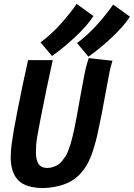

<svg xmlns="http://www.w3.org/2000/svg" viewBox="-20 -956 684 981"><path d="M373.5 -736.3Q420.4 -769.5 470.2 -823.5Q520 -877.4 558.1 -932.6Q572.8 -922.4 601.3 -901.6Q629.9 -880.9 644 -870.6Q612.3 -821.8 550 -763.4Q487.8 -705.1 431.6 -666.5Q421.9 -678.2 402.6 -701.4Q383.3 -724.6 373.5 -736.3ZM187 -739.7Q233.9 -772.9 283.7 -826.9Q333.5 -880.9 371.6 -936Q385.7 -925.8 414.6 -905Q443.4 -884.3 457.5 -874Q425.8 -824.7 363.5 -766.6Q301.3 -708.5 245.6 -669.9Q235.8 -681.6 216.3 -704.8Q196.8 -728 187 -739.7ZM433.6 -659.2Q454.1 -656.7 494.1 -652.3Q534.2 -647.9 554.7 -645.5Q546.9 -623 538.6 -583.5Q538.1 -581.1 537.4 -576.4Q536.6 -571.8 536.1 -569.3Q528.3 -530.3 516.8 -466.6Q505.4 -402.8 500.5 -378.4Q499.5 -373.5 497.6 -364Q495.6 -354.5 494.6 -349.6Q483.9 -295.4 476.3 -262.5Q468.8 -229.5 455.3 -187Q441.9 -144.5 423.6 -113.3Q405.3 -82 381.3 -59.1Q319.3 0.5 202.6 4.9Q112.3 4.9 73.5 -34.7Q34.7 -74.2 34.7 -153.8Q34.7 -183.6 40 -222.7Q46.9 -276.9 68.8 -388.2Q97.7 -535.6 123.5 -648.9H249.5Q217.3 -503.4 189.9 -362.8Q184.6 -335.9 176.8 -293.9Q166 -236.8 165 -218.8Q163.6 -182.1 163.6 -178.7Q163.6 -162.1 165.8 -149.4Q168 -136.7 173.6 -124.3Q179.2 -111.8 191.4 -105Q203.6 -98.1 221.7 -97.7Q237.8 -98.1 252 -103Q266.1 -107.9 277.1 -114.7Q288.1 -121.6 298.1 -134.3Q308.1 -147 315.4 -158.4Q322.8 -169.9 329.8 -189.2Q336.9 -208.5 341.6 -223.4Q346.2 -238.3 351.8 -262.9Q357.4 -287.6 361.1 -304.7Q364.7 -321.8 370.1 -350.6Q374.5 -373.5 387.7 -447.8Q400.9 -522 410.2 -569.3Q419.9 -620.6 433.6 -659.2Z"/></svg>

Font: Fantasque Sans Mono
Style: Bold Italic
Weight: 700
Italic angle: -11°
Monospace: yes
Designer: Jany Belluz
Version: Version 1.7.1